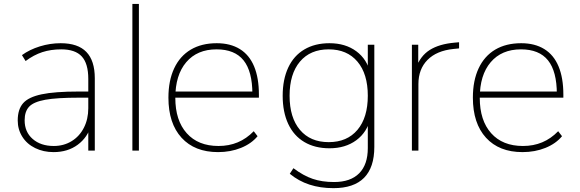

<svg xmlns="http://www.w3.org/2000/svg" viewBox="-20 -767 2956 978"><path d="M70.3 -153.3Q70.3 -210 97.7 -241.2Q125 -272.5 191.9 -286.6Q258.8 -300.8 381.8 -300.8H442.4V-269.5H382.8Q269.5 -269.5 210.4 -258.8Q151.4 -248 128.4 -223.6Q105.5 -199.2 105.5 -154.3Q105.5 -94.7 146.5 -59.1Q187.5 -23.4 253.9 -23.4Q304.7 -23.4 344.7 -47.9Q384.8 -72.3 407.2 -116.2Q429.7 -160.2 429.7 -215.8V-365.2Q429.7 -443.4 396.5 -479.5Q363.3 -515.6 292 -515.6Q239.3 -515.6 195.8 -501.5Q152.3 -487.3 110.4 -456.1L91.8 -486.3Q130.9 -514.6 183.1 -530.8Q235.4 -546.9 289.1 -546.9Q377 -546.9 419.9 -502.4Q462.9 -458 462.9 -368.2V0H429.7V-129.9H444.3Q426.8 -67.4 376 -29.8Q325.2 7.8 252.9 7.8Q201.2 7.8 159.2 -12.7Q117.2 -33.2 93.8 -70.3Q70.3 -107.4 70.3 -153.3Z M654.3 -747.1H687.5V0H654.3Z M837.9 -269.5Q837.9 -356.4 867.2 -418.9Q896.5 -481.4 951.7 -514.2Q1006.8 -546.9 1084 -546.9Q1153.3 -546.9 1201.7 -517.1Q1250 -487.3 1274.4 -428.7Q1298.8 -370.1 1298.8 -285.2V-269.5H855.5V-300.8H1286.1L1265.6 -288.1Q1265.6 -403.3 1220.7 -459.5Q1175.8 -515.6 1083 -515.6Q984.4 -515.6 928.7 -450.2Q873 -384.8 873 -268.6Q873 -153.3 931.2 -88.4Q989.3 -23.4 1092.8 -23.4Q1146.5 -23.4 1190.9 -42Q1235.4 -60.5 1272.5 -98.6L1292 -73.2Q1260.7 -35.2 1207.5 -13.7Q1154.3 7.8 1090.8 7.8Q971.7 7.8 904.8 -65.4Q837.9 -138.7 837.9 -269.5Z M1456.1 118.2 1474.6 89.8Q1525.4 127.9 1572.8 144Q1620.1 160.2 1681.6 160.2Q1765.6 160.2 1809.6 115.7Q1853.5 71.3 1853.5 -12.7V-166H1867.2Q1850.6 -93.8 1794.9 -52.7Q1739.3 -11.7 1658.2 -11.7Q1584 -11.7 1530.3 -43.5Q1476.6 -75.2 1448.2 -135.7Q1419.9 -196.3 1419.9 -279.3Q1419.9 -362.3 1448.2 -422.9Q1476.6 -483.4 1530.3 -515.1Q1584 -546.9 1658.2 -546.9Q1739.3 -546.9 1794.9 -505.9Q1850.6 -464.8 1867.2 -391.6H1853.5V-539.1H1886.7V-18.6Q1886.7 85.9 1834.5 138.7Q1782.2 191.4 1678.7 191.4Q1611.3 191.4 1556.2 173.3Q1501 155.3 1456.1 118.2ZM1853.5 -279.3Q1853.5 -390.6 1800.8 -453.1Q1748 -515.6 1654.3 -515.6Q1560.5 -515.6 1507.8 -453.1Q1455.1 -390.6 1455.1 -279.3Q1455.1 -168 1507.8 -105.5Q1560.5 -43 1654.3 -43Q1748 -43 1800.8 -105.5Q1853.5 -168 1853.5 -279.3Z M2078.1 -539.1H2110.4V-419.9H2098.6Q2121.1 -482.4 2169.4 -512.7Q2217.8 -543 2295.9 -549.8L2318.4 -551.8V-520.5L2290 -517.6Q2204.1 -508.8 2157.7 -461.9Q2111.3 -415 2111.3 -338.9V0H2078.1Z M2388.7 -269.5Q2388.7 -356.4 2418 -418.9Q2447.3 -481.4 2502.4 -514.2Q2557.6 -546.9 2634.8 -546.9Q2704.1 -546.9 2752.4 -517.1Q2800.8 -487.3 2825.2 -428.7Q2849.6 -370.1 2849.6 -285.2V-269.5H2406.2V-300.8H2836.9L2816.4 -288.1Q2816.4 -403.3 2771.5 -459.5Q2726.6 -515.6 2633.8 -515.6Q2535.2 -515.6 2479.5 -450.2Q2423.8 -384.8 2423.8 -268.6Q2423.8 -153.3 2481.9 -88.4Q2540 -23.4 2643.6 -23.4Q2697.3 -23.4 2741.7 -42Q2786.1 -60.5 2823.2 -98.6L2842.8 -73.2Q2811.5 -35.2 2758.3 -13.7Q2705.1 7.8 2641.6 7.8Q2522.5 7.8 2455.6 -65.4Q2388.7 -138.7 2388.7 -269.5Z"/></svg>

Font: Min Sans VF VF
Style: Regular
Weight: 400
Designer: Jinseong-Kim, NotoSansCJK, Nunito
Foundry: Jinseong-Kim
Version: Version 1.420;Glyphs 3.1.2 (3151)